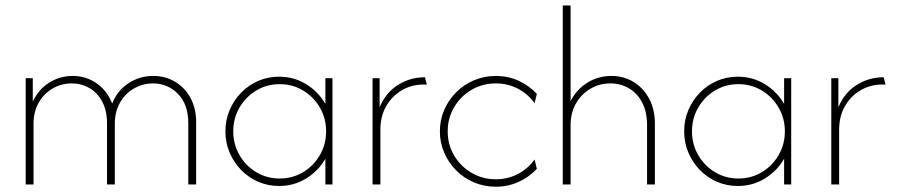

<svg xmlns="http://www.w3.org/2000/svg" viewBox="-20 -687 3339 715"><path d="M75.7 0V-395.8H102.1V-308.3Q122.2 -352.8 162.2 -378.5Q202.1 -404.2 250.7 -404.2Q300 -404.2 339.2 -377.1Q378.5 -350 397.9 -301.4Q416 -348.6 457.6 -376.4Q499.3 -404.2 550.7 -404.2Q595.8 -404.2 631.9 -382.6Q668.1 -361.1 689.2 -322.6Q710.4 -284 710.4 -231.9V0H681.2V-227.1Q681.2 -298.6 642.7 -337.5Q604.2 -376.4 550 -376.4Q511.1 -376.4 478.5 -357.3Q445.8 -338.2 426.7 -304.5Q407.6 -270.8 407.6 -227.1V0H378.5V-227.1Q378.5 -275 360.8 -308.3Q343.1 -341.7 313.2 -359Q283.3 -376.4 247.2 -376.4Q208.3 -376.4 175.7 -357.3Q143.1 -338.2 124 -304.5Q104.9 -270.8 104.9 -227.1V0Z M1019.4 5.6Q977.8 5.6 941.7 -10.1Q905.6 -25.7 878.1 -53.8Q850.7 -81.9 835.1 -118.8Q819.4 -155.6 819.4 -197.9Q819.4 -240.3 835.1 -277.1Q850.7 -313.9 878.1 -342Q905.6 -370.1 941.7 -385.8Q977.8 -401.4 1019.4 -401.4Q1075 -401.4 1120.5 -373.3Q1166 -345.1 1191.7 -300V-395.8H1218.1V0H1191.7V-95.8Q1166 -50.7 1120.5 -22.6Q1075 5.6 1019.4 5.6ZM1021.5 -22.2Q1069.4 -22.2 1108.7 -45.8Q1147.9 -69.4 1171.2 -109.4Q1194.4 -149.3 1194.4 -197.9Q1194.4 -246.5 1171.2 -286.5Q1147.9 -326.4 1108.7 -350Q1069.4 -373.6 1021.5 -373.6Q973.6 -373.6 934.4 -350Q895.1 -326.4 871.9 -286.5Q848.6 -246.5 848.6 -197.9Q848.6 -149.3 871.9 -109.4Q895.1 -69.4 934.4 -45.8Q973.6 -22.2 1021.5 -22.2Z M1367.4 0V-395.8H1393.7V-287.5Q1416.7 -342.4 1462.2 -370.8Q1507.6 -399.3 1562.5 -399.3L1569.4 -371.5Q1566 -372.2 1562.8 -372.2Q1559.7 -372.2 1556.2 -372.2Q1513.2 -372.2 1476.7 -351Q1440.3 -329.9 1418.4 -292Q1396.5 -254.2 1396.5 -203.5V0Z M1826.4 8.3Q1783.3 8.3 1745.5 -7.6Q1707.6 -23.6 1679.2 -52.1Q1650.7 -80.6 1634.4 -118.1Q1618.1 -155.6 1618.1 -197.9Q1618.1 -241 1634.4 -278.1Q1650.7 -315.3 1679.2 -343.8Q1707.6 -372.2 1745.5 -388.2Q1783.3 -404.2 1826.4 -404.2Q1872.2 -404.2 1911.5 -386.1Q1950.7 -368.1 1979.2 -337.5L1970.8 -302.8Q1946.5 -336.8 1909 -356.6Q1871.5 -376.4 1826.4 -376.4Q1777.1 -376.4 1736.1 -352.4Q1695.1 -328.5 1671.2 -287.8Q1647.2 -247.2 1647.2 -197.9Q1647.2 -148.6 1671.2 -108Q1695.1 -67.4 1736.1 -43.4Q1777.1 -19.4 1826.4 -19.4Q1871.5 -19.4 1909 -39.2Q1946.5 -59 1970.8 -93.1L1979.2 -58.3Q1950.7 -27.8 1911.5 -9.7Q1872.2 8.3 1826.4 8.3Z M2075.7 0V-666.7H2104.9V-310.4Q2127.1 -354.2 2167.4 -379.2Q2207.6 -404.2 2256.9 -404.2Q2302.8 -404.2 2339.2 -381.9Q2375.7 -359.7 2397.2 -319.8Q2418.8 -279.9 2418.8 -226.4V0H2389.6V-221.5Q2389.6 -270.8 2371.2 -305.6Q2352.8 -340.3 2321.9 -358.3Q2291 -376.4 2252.8 -376.4Q2212.5 -376.4 2178.8 -356.6Q2145.1 -336.8 2125 -302.1Q2104.9 -267.4 2104.9 -221.5V0Z M2727.8 5.6Q2686.1 5.6 2650 -10.1Q2613.9 -25.7 2586.5 -53.8Q2559 -81.9 2543.4 -118.8Q2527.8 -155.6 2527.8 -197.9Q2527.8 -240.3 2543.4 -277.1Q2559 -313.9 2586.5 -342Q2613.9 -370.1 2650 -385.8Q2686.1 -401.4 2727.8 -401.4Q2783.3 -401.4 2828.8 -373.3Q2874.3 -345.1 2900 -300V-395.8H2926.4V0H2900V-95.8Q2874.3 -50.7 2828.8 -22.6Q2783.3 5.6 2727.8 5.6ZM2729.9 -22.2Q2777.8 -22.2 2817 -45.8Q2856.2 -69.4 2879.5 -109.4Q2902.8 -149.3 2902.8 -197.9Q2902.8 -246.5 2879.5 -286.5Q2856.2 -326.4 2817 -350Q2777.8 -373.6 2729.9 -373.6Q2681.9 -373.6 2642.7 -350Q2603.5 -326.4 2580.2 -286.5Q2556.9 -246.5 2556.9 -197.9Q2556.9 -149.3 2580.2 -109.4Q2603.5 -69.4 2642.7 -45.8Q2681.9 -22.2 2729.9 -22.2Z M3075.7 0V-395.8H3102.1V-287.5Q3125 -342.4 3170.5 -370.8Q3216 -399.3 3270.8 -399.3L3277.8 -371.5Q3274.3 -372.2 3271.2 -372.2Q3268.1 -372.2 3264.6 -372.2Q3221.5 -372.2 3185.1 -351Q3148.6 -329.9 3126.7 -292Q3104.9 -254.2 3104.9 -203.5V0Z"/></svg>

Font: Afacad Flux Thin
Style: Regular
Weight: 250
Designer: Kristian Moeller
Foundry: Dicotype
Version: Version 1.100